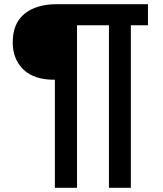

<svg xmlns="http://www.w3.org/2000/svg" viewBox="-20 -749 782 920"><path d="M243 151V-367Q144 -366 92.5 -415.5Q41 -465 41 -546Q41 -637 97.5 -683Q154 -729 254 -729H689V-628H607V151H502V-628H349V151Z"/></svg>

Font: Hubot Sans Medium
Style: Regular
Weight: 500
Designer: Deni Anggara
Foundry: GitHub, Inc., Subsidiary of Microsoft Corporation
Version: Version 2.000